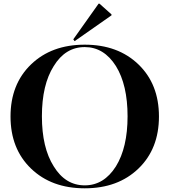

<svg xmlns="http://www.w3.org/2000/svg" viewBox="-20 -1006 918 1040"><path d="M384 -783 377 -793 514 -986H519L584 -928V-923ZM730 -93Q619 14 439 14Q259 14 148 -93Q37 -200 37 -375Q37 -550 148 -657Q259 -764 439 -764Q619 -764 730 -657Q841 -550 841 -375Q841 -200 730 -93ZM439 -2Q543 -2 608 -105Q671 -207 671 -376Q671 -546 608 -648Q543 -751 439 -751Q334 -751 271 -648Q207 -547 207 -376Q207 -206 271 -105Q334 -2 439 -2Z"/></svg>

Font: Gloock
Style: Regular
Weight: 400
Designer: Duarte Pinto
Foundry: Duarte Pinto
Version: Version 1.000